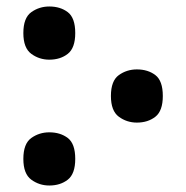

<svg xmlns="http://www.w3.org/2000/svg" viewBox="-20 -564 575 592"><path d="M132 -380Q101 -380 76.5 -398Q52 -416 52 -462Q52 -509 76.5 -526.5Q101 -544 132 -544Q166 -544 189 -526.5Q212 -509 212 -462Q212 -416 189 -398Q166 -380 132 -380ZM402 -186Q371 -186 346.5 -204Q322 -222 322 -268Q322 -315 346.5 -332.5Q371 -350 402 -350Q436 -350 459 -332.5Q482 -315 482 -268Q482 -222 459 -204Q436 -186 402 -186ZM132 8Q101 8 76.5 -10Q52 -28 52 -74Q52 -121 76.5 -138.5Q101 -156 132 -156Q166 -156 189 -138.5Q212 -121 212 -74Q212 -28 189 -10Q166 8 132 8Z"/></svg>

Font: Noto Serif ExtraCondensed Black
Style: Regular
Weight: 900
Width: 2
Designer: Monotype Design Team
Foundry: Monotype Imaging Inc.
Version: Version 2.015; ttfautohint (v1.8.4.7-5d5b)